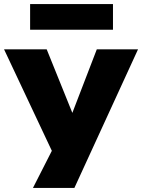

<svg xmlns="http://www.w3.org/2000/svg" viewBox="-27 -750 703 950"><path d="M136 180 252 -48V44L-7 -506H204L332 -189H330L452 -506H656L341 180ZM122 -603V-730H532V-603Z"/></svg>

Font: Nunito Sans 7pt SemiExpanded Black
Style: Regular
Weight: 900
Width: 6
Designer: Vernon Adams
Foundry: Vernon Adams
Version: Version 3.101;gftools[0.9.27]